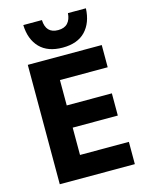

<svg xmlns="http://www.w3.org/2000/svg" viewBox="-139 -1049 872 1134"><g transform="rotate(-15 297.0 -482.0)"><path d="M309.1 -774.9Q217.8 -774.9 168.9 -825.4Q120.1 -876 117.2 -963.9H231Q234.4 -881.8 309.1 -881.8Q347.7 -881.8 367.7 -903.6Q387.7 -925.3 390.1 -963.9H500Q496.1 -876 447.8 -825.4Q399.4 -774.9 309.1 -774.9ZM541 0H82V-730H534.2V-594.2H242.2V-439H518.1V-303.2H242.2V-136.2H541Z"/></g></svg>

Font: Sora
Style: Bold
Weight: 700
Designer: Jonathan Barnbrook, Julián Moncada
Foundry: Barnbrook Fonts
Version: Version 2.000